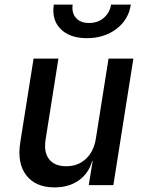

<svg xmlns="http://www.w3.org/2000/svg" viewBox="-20 -805 640 835"><path d="M217 10Q135 10 94.5 -42.5Q54 -95 68 -185L126 -550H234L178 -196Q170 -142 194 -112Q218 -82 268 -82Q319 -82 353.5 -114Q388 -146 397 -203L452 -550H560L473 0H366L383 -105H381Q365 -50 322 -20Q279 10 217 10ZM358 -639Q283 -639 243.5 -679Q204 -719 214 -785H296Q291 -749 310.5 -727Q330 -705 367 -705Q405 -705 431 -727Q457 -749 463 -785H549Q539 -719 486 -679Q433 -639 358 -639Z"/></svg>

Font: JetBrains Mono NL SemiBold
Style: Italic
Weight: 600
Italic angle: -9°
Monospace: yes
Designer: Philipp Nurullin, Konstantin Bulenkov
Foundry: JetBrains
Version: Version 2.305; ttfautohint (v1.8.4.7-5d5b)